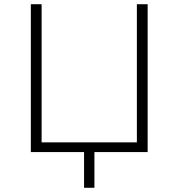

<svg xmlns="http://www.w3.org/2000/svg" viewBox="-20 -720 845 909"><path d="M679 0H427V169H378V0H126V-700H177V-46H628V-700H679Z"/></svg>

Font: Goldbeck Next Light
Style: Regular
Weight: 300
Designer: Julieta Ulanovsky
Foundry: Julieta Ulanovsky
Version: Version 7.200